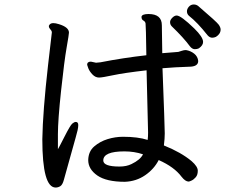

<svg xmlns="http://www.w3.org/2000/svg" viewBox="-20 -821 1040 866"><path d="M519 -69.8Q550.8 -69.8 573.2 -81.1Q612.8 -100.1 625 -125Q585.9 -138.2 541 -138.2Q445.8 -138.2 445.8 -97.2Q445.8 -69.8 519 -69.8ZM231 24.9Q170.9 24.9 170.9 -192.9Q172.9 -316.9 196.8 -527.8L213.9 -674.8Q213.9 -679.2 211.4 -683.1Q209 -687 204.6 -691.9Q200.2 -696.8 200.2 -704.1Q205.1 -716.8 220.2 -716.8Q231 -716.8 246.1 -711.9Q291 -698.2 291 -673.8Q291 -666 280.5 -606.4Q270 -546.9 255.6 -412.8Q241.2 -278.8 241.2 -215.8V-147.9Q245.1 -153.8 271 -204.8Q296.9 -255.9 305.9 -263.4Q314.9 -271 321.8 -271Q333 -271 333 -256.8Q333 -248 330.1 -234.1Q327.1 -220.2 300.5 -126.2Q273.9 -32.2 268.1 -10Q262.2 12.2 252.2 18.6Q242.2 24.9 231 24.9ZM858.9 -599.1Q847.2 -599.1 836.9 -611.8Q808.1 -650.9 754.9 -702.1Q747.1 -710 747.1 -721.2Q747.1 -731 757.1 -741Q767.1 -751 776.9 -751Q795.9 -751 856 -692.9Q896 -653.8 896 -631.8Q896 -616.2 877 -603Q869.1 -599.1 858.9 -599.1ZM543 -1Q460 -1 418.9 -29.5Q377.9 -58.1 377.9 -99.1Q378.9 -138.2 405 -160.6Q431.2 -183.1 465.6 -193.6Q500 -204.1 535.2 -204.1Q602.1 -204.1 646 -189.9Q647.9 -203.1 647.9 -223.1L641.1 -503.9Q539.1 -492.2 490 -481.7Q440.9 -471.2 426.8 -471.2Q410.2 -471.2 397 -485.1Q383.8 -499 378.4 -512.9Q373 -526.9 373 -528.8Q373 -543 390.1 -543L413.1 -538.1L433.1 -540Q536.1 -560.1 640.1 -571.8Q638.2 -707 636.5 -715.6Q634.8 -724.1 626.5 -728.5Q618.2 -732.9 618.2 -745.1Q620.1 -757.8 649.9 -757.8Q710 -757.8 710 -707L711.9 -581.1L784.2 -586.9Q792 -588.9 800.5 -592Q809.1 -595.2 818.8 -595.2Q839.8 -591.8 856 -578.9Q872.1 -565.9 874 -545.9Q874 -520 832 -520Q770 -518.1 712.9 -513.2Q723.1 -248 723.1 -219.2Q723.1 -195.8 719.2 -165Q796.9 -133.8 844.2 -94.2Q872.1 -69.8 872.1 -51Q872.1 -32.2 863 -21.7Q854 -11.2 844 -6.6Q834 -2 831.1 -2Q815.9 -2 798.8 -23.9Q766.1 -67.9 695.8 -99.1Q674.8 -58.1 634.5 -30.5Q594.2 -2.9 543 -1ZM937 -650.9Q925.8 -650.9 916 -662.1Q871.1 -719.2 832 -750Q823.2 -757.8 823.2 -770Q823.2 -780.8 832 -790.8Q840.8 -800.8 854 -800.8Q865.2 -800.8 874 -793.9Q959 -721.2 967 -709Q975.1 -696.8 975.1 -688Q975.1 -668 954.1 -654.8Q945.8 -650.9 937 -650.9Z"/></svg>

Font: LXGW WenKai Screen
Style: Regular
Weight: 400
Designer: LXGW / Fontworks Inc.
Foundry: LXGW / Fontworks Inc.
Version: Version 1.510;January 18,2025